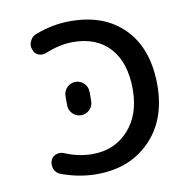

<svg xmlns="http://www.w3.org/2000/svg" viewBox="-67 -622 655 676"><g transform="rotate(-10 261.0 -284.5)"><path d="M124 -461.9Q109.4 -456.1 95.7 -461.9Q82 -467.8 78.1 -482.4Q75.2 -489.3 75.2 -495.1Q75.2 -504.9 80.1 -513.7Q86.9 -529.3 102.5 -534.2Q164.1 -557.6 226.6 -557.6Q349.6 -557.6 419.9 -484.9Q490.2 -412.1 490.2 -283.2Q490.2 -159.2 417.5 -85Q344.7 -10.7 226.6 -10.7Q163.1 -10.7 99.6 -34.2Q85 -40 78.1 -54.7Q75.2 -62.5 75.2 -71.3Q75.2 -78.1 77.1 -84Q82 -98.6 95.7 -104Q109.4 -109.4 123 -104.5Q173.8 -83 223.6 -83Q302.7 -83 352.5 -137.7Q402.3 -192.4 402.3 -283.2Q402.3 -378.9 355 -431.2Q307.6 -483.4 223.6 -483.4Q175.8 -483.4 124 -461.9ZM165 -267.6V-300.8Q165 -318.4 177.7 -331.1Q190.4 -343.8 208 -343.8Q225.6 -343.8 238.3 -331.1Q251 -318.4 251 -300.8V-267.6Q251 -250 238.3 -237.3Q225.6 -224.6 208 -224.6Q190.4 -224.6 177.7 -237.3Q165 -250 165 -267.6Z"/></g></svg>

Font: Gen Jyuu GothicX Regular
Style: Regular
Weight: 400
Designer: [Source Han Sans]
Ryoko NISHIZUKA  (kana & ideographs); Paul D. Hunt (Latin, Greek & Cyrillic); Wenlong ZHANG  (bopomofo
Version: Version 1.002.20150607